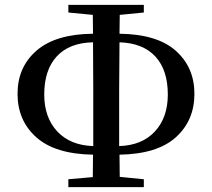

<svg xmlns="http://www.w3.org/2000/svg" viewBox="-20 -766 869 786"><path d="M259.8 0V-32.2L359.9 -41L360.8 -132.8Q205.6 -135.3 128.7 -203.9Q51.8 -272.5 51.8 -381.8Q51.8 -491.7 129.9 -559.1Q208 -626.5 360.8 -627.9L359.9 -705.1L259.8 -714.8V-746.1H568.8V-714.8L470.2 -705.1L469.2 -627.9Q623.5 -626 699.7 -558.1Q775.9 -490.2 775.9 -381.8Q775.9 -272.5 699.7 -203.9Q623.5 -135.3 469.2 -132.8L470.2 -42L568.8 -32.2V0ZM361.8 -168V-344.2V-396L360.8 -592.8Q263.7 -590.8 212.4 -535.2Q161.1 -479.5 161.1 -378.9Q161.1 -285.2 214.4 -228Q267.6 -170.9 361.8 -168ZM469.2 -592.8 467.8 -397V-345.2V-168Q561.5 -170.9 614.3 -228Q667 -285.2 667 -378.9Q667 -479.5 616 -534.7Q564.9 -589.8 469.2 -592.8Z"/></svg>

Font: Source Han Serif TW SemiBold
Style: Regular
Weight: 600
Designer: Ryoko NISHIZUKA Ë•øÂ°öÊ∂ºÂ≠ê (kana & ideographs); Frank Grie√ühammer (Latin, Greek & Cyrillic); Wenlong ZHANG Âº†ÊñáÈæô 
Foundry: Adobe
Version: Version 2.003;hotconv 1.1.1;makeotfexe 2.6.0